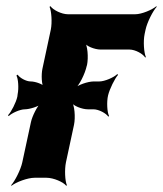

<svg xmlns="http://www.w3.org/2000/svg" viewBox="-20 -574 526 620"><path d="M329 -266C334 -287 351 -321 361 -332L359 -335C348 -324 318 -311 301 -311H283C264 -311 231 -300 218 -287L220 -285C236 -297 255 -337 260 -361L261 -364C266 -388 263 -428 253 -440L251 -438C257 -425 286 -414 305 -414H398C417 -414 442 -400 449 -388L451 -390C445 -403 442 -440 447 -464L450 -478C455 -502 474 -539 486 -552L485 -554C471 -542 437 -528 417 -528H199C179 -528 151 -542 143 -554L140 -552C146 -539 149 -502 144 -478L117 -352C113 -333 114 -299 122 -289L126 -292C120 -302 94 -311 79 -311C64 -311 43 -323 37 -333L33 -330C39 -320 41 -289 37 -270L36 -262C32 -243 16 -212 6 -202L8 -199C18 -209 45 -221 60 -221C75 -221 105 -230 115 -240L113 -243C101 -233 84 -199 80 -180L52 -50C47 -26 28 11 16 24L17 26C32 14 69 0 92 0H130C153 0 185 14 194 26L196 24C190 11 188 -26 193 -50L219 -171C224 -195 221 -235 211 -247L209 -245C216 -232 245 -221 264 -221H282C299 -221 323 -208 330 -197L332 -200C326 -211 324 -245 329 -266Z"/></svg>

Font: Asimov
Style: EdgeExtremeIt
Weight: 500
Designer: Google
Version: Version 2.000980: 2014